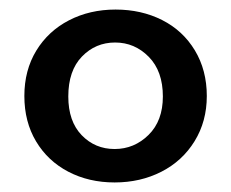

<svg xmlns="http://www.w3.org/2000/svg" viewBox="-20 -729 484 402"><path d="M222 -709Q276 -709 319.5 -687Q363 -665 388 -623.5Q413 -582 413 -528Q413 -475 387.5 -433.5Q362 -392 318 -369.5Q274 -347 220 -347Q166 -347 123 -369.5Q80 -392 55.5 -433Q31 -474 31 -528Q31 -582 56 -623Q81 -664 124.5 -686.5Q168 -709 222 -709ZM221 -640Q180 -640 151.5 -610.5Q123 -581 123 -527Q123 -475 151 -446Q179 -417 220 -417Q261 -417 291 -446.5Q321 -476 321 -527Q321 -580 291.5 -610Q262 -640 221 -640Z"/></svg>

Font: Poppins Medium A&M
Style: Regular
Weight: 500
Designer: Ninad Kale (Devanagari), Jonny Pinhorn (Latin)
Foundry: Indian Type Foundry
Version: 4.004